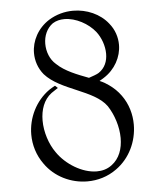

<svg xmlns="http://www.w3.org/2000/svg" viewBox="-54 -808 714 861"><g transform="rotate(-5 303.0 -377.0)"><path d="M305 7C351 7 397 -6 437 -35C499 -79 534 -153 534 -229C534 -275 521 -322 492 -362C477 -383 459 -400 439 -414C428 -422 415 -430 398 -437C409 -443 418 -449 418 -449C469 -481 499 -536 499 -591C499 -625 488 -660 464 -689C428 -735 368 -761 307 -761C269 -761 231 -751 197 -730C145 -697 116 -642 116 -587C116 -553 127 -518 151 -489C220 -411 370 -398 425 -321C452 -280 470 -225 470 -174C470 -126 455 -82 418 -55C398 -40 375 -34 351 -34C285 -34 212 -80 174 -136C146 -175 128 -231 128 -282C128 -330 143 -375 179 -402L209 -422L197 -433C188 -428 179 -423 170 -417C108 -373 72 -299 72 -224C72 -177 86 -130 115 -90C158 -28 231 7 305 7ZM352 -455C302 -474 246 -495 210 -530C183 -553 170 -589 170 -624C170 -659 184 -693 212 -713C228 -723 246 -727 265 -727C316 -727 372 -696 403 -657C424 -630 438 -592 438 -556C438 -523 426 -492 397 -473C390 -468 367 -460 352 -455Z"/></g></svg>

Font: Cantique Normal
Style: Regular
Weight: 400
Designer: Sébastien Hayez
Foundry: Sébastien Hayez & Ariel Martín Pérez
Version: Version 1.000;hotconv 1.0.109;makeotfexe 2.5.65596